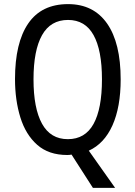

<svg xmlns="http://www.w3.org/2000/svg" viewBox="-20 -744 659 934"><path d="M567 -358Q567 -223 527 -134Q487 -45 412 -11L540 170H432L328 8Q324 9 318 9.5Q312 10 307 10Q217 10 161 -39.5Q105 -89 79 -173Q53 -257 53 -359Q53 -536 117.5 -630Q182 -724 311 -724Q435 -724 501 -629.5Q567 -535 567 -358ZM143 -358Q143 -217 184.5 -142Q226 -67 310 -67Q394 -67 435 -141Q476 -215 476 -358Q476 -500 435 -573.5Q394 -647 311 -647Q226 -647 184.5 -573Q143 -499 143 -358Z"/></svg>

Font: Noto Sans Thai Cond
Style: Regular
Weight: 400
Width: 3
Designer: Monotype Design Team
Foundry: Monotype Imaging Inc.
Version: Version 2.002; ttfautohint (v1.8.4.7-5d5b)